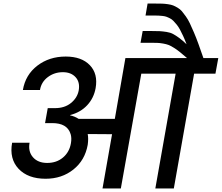

<svg xmlns="http://www.w3.org/2000/svg" viewBox="-20 -1070 1259 1090"><path d="M666 0H562L616.2 -308.1L478 -309.1Q482.9 -283.7 478 -248Q462.4 -160.2 396.7 -107.7Q331.1 -55.2 238.8 -55.2Q138.7 -55.2 85.4 -111.8Q32.2 -168.5 48.8 -259.8H147.9Q138.7 -210 167 -177.5Q195.3 -145 248 -145Q301.3 -145 337.9 -176Q374.5 -207 382.8 -257.8Q387.7 -286.6 380.9 -309.1H379.9V-312Q359.9 -371.1 276.9 -371.1H235.8L251 -456.1H292Q347.2 -456.1 383.1 -485.4Q418.9 -514.6 426.8 -556.2Q435.1 -603.5 409.2 -631.8Q383.3 -660.2 336.9 -660.2Q288.6 -660.2 251.5 -632.3Q214.4 -604.5 207 -559.1H109.9Q124.5 -645.5 192.1 -697.3Q259.8 -749 353 -749Q442.9 -749 490 -700Q537.1 -650.9 522.9 -569.8Q512.7 -513.2 475.3 -472.9Q438 -432.6 378.9 -417L377.9 -415Q402.8 -410.2 426.8 -395H631.8L691.9 -740.2H1042Q1015.6 -762.7 999.8 -775.6Q983.9 -788.6 965.8 -799.6Q947.8 -810.5 936.5 -814.9Q925.3 -819.3 906 -822.8Q886.7 -826.2 870.6 -826.7Q854.5 -827.1 824.2 -827.1H777.8L790 -894H834Q868.7 -894 886.2 -893.1Q903.8 -892.1 925.5 -888.7Q947.3 -885.3 962.6 -877Q978 -868.7 996.8 -855Q1015.6 -841.3 1039.1 -818.8Q1029.3 -845.2 1019.5 -866.2Q1009.8 -887.2 1001 -903.3Q992.2 -919.4 982.2 -931.4Q972.2 -943.4 963.9 -951.9Q955.6 -960.4 944.6 -966.1Q933.6 -971.7 924.8 -974.9Q916 -978 902.8 -979.5Q889.6 -981 879.9 -981.4Q870.1 -981.9 854 -981.9H806.2L817.9 -1049.8H862.8Q886.2 -1049.8 901.1 -1049.3Q916 -1048.8 933.8 -1046.1Q951.7 -1043.5 962.9 -1039.1Q974.1 -1034.7 988.5 -1026.1Q1002.9 -1017.6 1012.5 -1006.3Q1022 -995.1 1034.7 -977.3Q1047.4 -959.5 1057.6 -938Q1067.9 -916.5 1080.8 -886.2Q1093.8 -856 1106.4 -821Q1119.1 -786.1 1134.8 -740.2H1219.2L1203.1 -651.9H1082L966.8 0H861.8L977.1 -651.9H782.2Z"/></svg>

Font: SVN-Poppins Medium
Style: Italic
Weight: 500
Italic angle: -10°
Designer: Ninad Kale (Devanagari), Jonny Pinhorn (Latin)
Foundry: Indian Type Foundry
Version: Version 3.002 2017